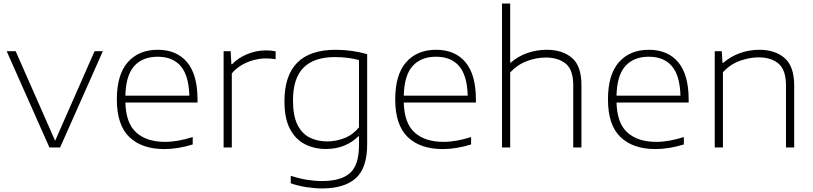

<svg xmlns="http://www.w3.org/2000/svg" viewBox="-20 -828 4566 1078"><path d="M257.5 0 17.5 -540.5H68L289.5 -37.5L511 -540.5H557.5L317.5 0Z M903 9Q776.5 9 706.2 -58.5Q636 -126 636 -270Q636 -409 697.5 -478.8Q759 -548.5 865.5 -548.5Q972 -548.5 1030.5 -478.5Q1089 -408.5 1089 -269.5V-252.5H684Q687 -136 745.2 -83.8Q803.5 -31.5 907 -31.5Q943.5 -31.5 982 -38.5Q1020.5 -45.5 1062 -58.5V-17Q978.5 9 903 9ZM865 -509.5Q780.5 -509.5 733.5 -457Q686.5 -404.5 684 -291H1043Q1040 -403.5 995 -456.5Q950 -509.5 865 -509.5Z M1235.5 0V-540.5H1275L1279 -467.5H1283.5Q1317 -503.5 1368.5 -524.2Q1420 -545 1471 -545Q1486.5 -545 1499.2 -544Q1512 -543 1527.5 -540V-495.5Q1514 -498 1499.8 -499Q1485.5 -500 1470 -500Q1441 -500 1406.5 -491.2Q1372 -482.5 1339.2 -464Q1306.5 -445.5 1281.5 -416V0Z M1787.5 230Q1748.5 230 1700.8 222.8Q1653 215.5 1612.5 201V159Q1660.5 174.5 1703.8 181.5Q1747 188.5 1787.5 188.5Q1894.5 188.5 1945 143.8Q1995.5 99 1995.5 -12.5V-63H1992Q1960 -30 1913.8 -10.8Q1867.5 8.5 1810 8.5Q1744.5 8.5 1691.8 -18.5Q1639 -45.5 1608 -104.2Q1577 -163 1577 -259Q1577 -548.5 1865 -548.5Q1955 -548.5 2041.5 -524V-18Q2041.5 115 1977.8 172.5Q1914 230 1787.5 230ZM1817 -34Q1866 -34 1913.2 -52.2Q1960.5 -70.5 1995.5 -113V-491Q1969 -498 1934.8 -502.8Q1900.5 -507.5 1860 -507.5Q1743.5 -507.5 1684.2 -448.2Q1625 -389 1625 -264Q1625 -178.5 1650 -128Q1675 -77.5 1718.5 -55.8Q1762 -34 1817 -34Z M2466 9Q2339.5 9 2269.2 -58.5Q2199 -126 2199 -270Q2199 -409 2260.5 -478.8Q2322 -548.5 2428.5 -548.5Q2535 -548.5 2593.5 -478.5Q2652 -408.5 2652 -269.5V-252.5H2247Q2250 -136 2308.2 -83.8Q2366.5 -31.5 2470 -31.5Q2506.5 -31.5 2545 -38.5Q2583.5 -45.5 2625 -58.5V-17Q2541.5 9 2466 9ZM2428 -509.5Q2343.5 -509.5 2296.5 -457Q2249.5 -404.5 2247 -291H2606Q2603 -403.5 2558 -456.5Q2513 -509.5 2428 -509.5Z M2798.5 0V-808H2844.5V-476.5H2848Q2888.5 -512 2940.5 -530.2Q2992.5 -548.5 3050 -548.5Q3137.5 -548.5 3191 -503.2Q3244.5 -458 3244.5 -351V0H3198.5V-349Q3198.5 -436.5 3156.2 -470.8Q3114 -505 3044.5 -505Q2992 -505 2938.8 -485.2Q2885.5 -465.5 2844.5 -421.5V0Z M3660.5 9Q3534 9 3463.8 -58.5Q3393.5 -126 3393.5 -270Q3393.5 -409 3455 -478.8Q3516.5 -548.5 3623 -548.5Q3729.5 -548.5 3788 -478.5Q3846.5 -408.5 3846.5 -269.5V-252.5H3441.5Q3444.5 -136 3502.8 -83.8Q3561 -31.5 3664.5 -31.5Q3701 -31.5 3739.5 -38.5Q3778 -45.5 3819.5 -58.5V-17Q3736 9 3660.5 9ZM3622.5 -509.5Q3538 -509.5 3491 -457Q3444 -404.5 3441.5 -291H3800.5Q3797.5 -403.5 3752.5 -456.5Q3707.5 -509.5 3622.5 -509.5Z M3993 0V-540.5H4032.5L4036.5 -475H4040.5Q4082 -511 4134.5 -529.8Q4187 -548.5 4243 -548.5Q4331.5 -548.5 4385.2 -502.2Q4439 -456 4439 -347V0H4393V-347.5Q4393 -434.5 4351.8 -470.2Q4310.5 -506 4239 -506Q4191 -506 4136.2 -487.2Q4081.5 -468.5 4039 -422.5V0Z"/></svg>

Font: Encode Sans Exp XLt
Style: Regular
Weight: 200
Width: 7
Designer: Multiple Designers
Foundry: Impallari Type
Version: Version 3.002; ttfautohint (v1.8.3) -l 8 -r 50 -G 200 -x 14 